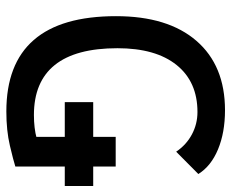

<svg xmlns="http://www.w3.org/2000/svg" viewBox="-84 -660 753 626"><g transform="rotate(90 293.0 -346.5)"><path d="M342.8 9.8Q187.5 9.8 109.9 -79.6Q32.2 -168.9 32.2 -347.7Q32.2 -517.1 112.8 -610.1Q193.4 -703.1 338.9 -703.1Q411.6 -703.1 466.3 -680.4Q521 -657.7 546.9 -616.2L474.1 -543.9Q451.7 -577.1 417.7 -595.2Q383.8 -613.3 344.7 -613.3Q246.1 -613.3 191.4 -545.2Q136.7 -477.1 136.7 -352.5Q136.7 -216.3 191.4 -148.2Q246.1 -80.1 354.5 -80.1Q397.5 -80.1 430.4 -89.1Q463.4 -98.1 484.4 -104.5L522.5 -19.5Q502.9 -13.2 454.1 -1.7Q405.3 9.8 342.8 9.8ZM425.8 -19.5V-346.7H522.5V-19.5ZM312.5 -180.7V-273.4H585.9V-180.7Z"/></g></svg>

Font: Cascadia Code
Style: Regular
Weight: 400
Monospace: yes
Designer: Aaron Bell
Foundry: Saja Typeworks
Version: Version 2106.017